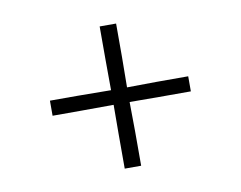

<svg xmlns="http://www.w3.org/2000/svg" viewBox="-59 -603 787 627"><g transform="rotate(-10 334.5 -289.0)"><path d="M307 -53.5V-168L307.5 -265L195.5 -264.5H105V-314.5H195.5L307.5 -313.5L307 -414V-525H361.5V-414L360.5 -313.5L458 -314.5H563.5V-264.5H458L360.5 -265L361.5 -168V-53.5Z"/></g></svg>

Font: Merriweather 120pt Medium
Style: Regular
Weight: 500
Version: Version 2.100